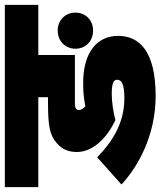

<svg xmlns="http://www.w3.org/2000/svg" viewBox="45 -707 662 792"><g transform="rotate(-90 376.0 -311.0)"><path d="M383 -181C429 -181 443 -174 443 -158C443 -139 422 -129 366 -129C265 -129 188 -178 123 -241L11 -141C85 -72 214 0 376 0C561 0 624 -67 624 -155C624 -238 561 -299 429 -299C384 -299 362 -295 333 -290C324 -299 318 -307 318 -317C318 -321 319 -324 322 -327C326 -331 333 -333 346 -333H545V-484H752V-622H0V-484H371V-444H348C249 -444 215 -436 183 -409C155 -386 145 -358 145 -325C145 -254 211 -196 277 -166C310 -175 353 -181 383 -181ZM571 -331C571 -289 602 -258 646 -258C689 -258 720 -289 720 -331C720 -372 689 -404 646 -404C602 -404 571 -372 571 -331Z"/></g></svg>

Font: Noto Sans Black
Style: Italic
Weight: 900
Italic angle: -12°
Designer: Monotype Design Team
Foundry: Monotype Imaging Inc.
Version: Version 2.013